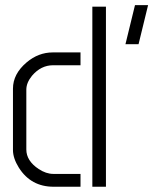

<svg xmlns="http://www.w3.org/2000/svg" viewBox="-20 -710 583 730"><path d="M457 -542 493.2 -690.4H543L506.8 -542ZM29.3 -139.6V-373Q29.3 -428.7 81.1 -472.7Q126 -510.7 180.7 -510.7H286.1V-461.9H181.6Q135.7 -461.9 101.6 -421.9Q80.1 -395.5 80.1 -369.1V-141.6Q80.1 -98.6 127 -67.4Q155.3 -48.8 182.6 -48.8H286.1V0H183.6Q97.7 0 51.8 -72.3Q29.3 -108.4 29.3 -139.6ZM331.1 0V-684.6H382.8V0Z"/></svg>

Font: Post No Bills Colombo
Style: Regular
Weight: 400
Designer: Kosala Senevirathne, Siva Puranthara, Lasantha Premarathna, Tharique Azeez
Foundry: Mooniak
Version: Version 1.220 ; ttfautohint (v1.6)